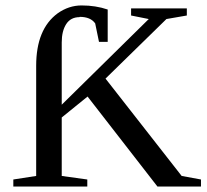

<svg xmlns="http://www.w3.org/2000/svg" viewBox="-20 -685 762 706"><path d="M273 -623V-622Q240 -622 223.5 -596.5Q207 -571 207 -529V-300L527 -615L462 -628V-654H667V-628L592 -615L368 -396L648 -38L719 -25V1H559L302 -330L207 -253V-38L301 -25V1H29V-25L113 -38V-443Q113 -578 192 -636Q233 -665 280 -665Q332 -665 376 -650V-531H344L330 -599Q313 -623 273 -623Z"/></svg>

Font: Libra Serif Modern
Style: Regular
Weight: 400
Designer: Stefan Peev, Context Ltd
Foundry: Stefan Peev, Context Ltd
Version: Version 1.000